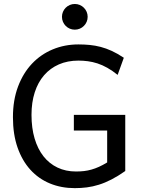

<svg xmlns="http://www.w3.org/2000/svg" viewBox="-20 -953 733 985"><path d="M622.6 -75.7Q585 -49.3 551.8 -32.2Q518.6 -15.1 487.3 -5.4Q456.1 4.4 425.8 8.3Q395.5 12.2 363.8 12.2Q294.4 12.2 236.3 -11.7Q178.2 -35.6 136 -82Q93.8 -128.4 70.1 -196Q46.4 -263.7 46.4 -351.6Q46.4 -439.5 72.5 -508.8Q98.6 -578.1 144 -626.2Q189.5 -674.3 250.7 -699.7Q312 -725.1 382.3 -725.1Q412.1 -725.1 440.2 -722.4Q468.3 -719.7 496.3 -712.4Q524.4 -705.1 553.7 -691.7Q583 -678.2 615.2 -656.7L583.5 -568.8Q556.2 -590.8 530.5 -605.2Q504.9 -619.6 480 -627.7Q455.1 -635.7 430.9 -638.9Q406.7 -642.1 382.3 -642.1Q326.7 -642.1 282 -622.6Q237.3 -603 206.1 -566.9Q174.8 -530.8 158.2 -479.2Q141.6 -427.7 141.6 -363.8Q141.6 -296.4 157.5 -242.7Q173.3 -189 203.1 -151.1Q232.9 -113.3 275.1 -93.3Q317.4 -73.2 369.6 -73.2Q391.6 -73.2 410.9 -75.4Q430.2 -77.6 449.2 -83Q468.3 -88.4 487.8 -97.2Q507.3 -106 529.8 -119.6V-283.2H358.9V-363.8H622.6ZM297.9 -866.7Q297.9 -880.4 303 -892.3Q308.1 -904.3 317.1 -913.3Q326.2 -922.4 338.1 -927.5Q350.1 -932.6 363.8 -932.6Q377.4 -932.6 389.4 -927.5Q401.4 -922.4 410.4 -913.3Q419.4 -904.3 424.6 -892.3Q429.7 -880.4 429.7 -866.7Q429.7 -853 424.6 -841.1Q419.4 -829.1 410.4 -820.1Q401.4 -811 389.4 -805.9Q377.4 -800.8 363.8 -800.8Q350.1 -800.8 338.1 -805.9Q326.2 -811 317.1 -820.1Q308.1 -829.1 303 -841.1Q297.9 -853 297.9 -866.7Z"/></svg>

Font: Andika DR AuSIL
Style: Regular
Weight: 400
Designer: Annie Olsen & Victor Gaultney
Foundry: SIL International
Version: Version 0.003